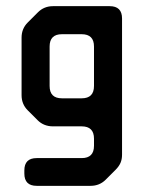

<svg xmlns="http://www.w3.org/2000/svg" viewBox="-20 -505 476 623"><path d="M285 -32V-55Q285 -95 245 -95H152Q122 -95 102 -115L70 -147Q50 -167 50 -196V-383Q50 -412 70 -432L103 -465Q123 -485 152 -485H336Q376 -485 376 -445V-3Q376 12 371 23.5Q366 35 355 46L323 78Q303 98 274 98H99Q59 98 59 58V48Q59 8 99 8H245Q285 8 285 -32ZM181 -186H245Q285 -186 285 -226V-354Q285 -394 245 -394H181Q141 -394 141 -354V-226Q141 -186 181 -186Z"/></svg>

Font: ZCOOL QingKe HuangYou
Style: Regular
Weight: 400
Version: Version 1.000